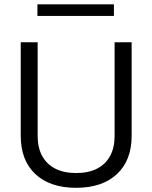

<svg xmlns="http://www.w3.org/2000/svg" viewBox="-20 -874 713 899"><path d="M516.6 -676.2V-237.4Q516.6 -182.7 495.6 -143.9Q474.6 -105 434.4 -84.4Q394.2 -63.8 336.5 -63.8Q279.2 -63.8 238.8 -84.4Q198.5 -105 177.4 -143.9Q156.3 -182.7 156.3 -237.4V-676.2H77.1V-238.6Q77.1 -122.7 145.8 -58.7Q214.6 5.4 336.5 5.4Q458.3 5.4 527.3 -58.7Q596.4 -122.7 596.4 -238.6V-676.2ZM513.4 -853.6H155.2V-799.3H513.4Z"/></svg>

Font: Estedad VF
Style: Regular
Weight: 100
Designer: Amin Abedi
Version: Version 7.3